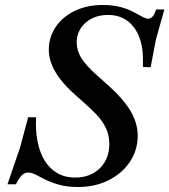

<svg xmlns="http://www.w3.org/2000/svg" viewBox="-20 -740 680 771"><path d="M293 11Q250 11 218 2Q186 -7 163.5 -18Q141 -29 124.5 -38Q108 -47 93 -47Q78 -47 66.5 -35Q55 -23 44 0H10L61 -149L93 -269H125Q122 -217 130.5 -173Q139 -129 158.5 -96.5Q178 -64 209 -45.5Q240 -27 282 -27Q343 -27 381 -64.5Q419 -102 419 -161Q419 -199 404 -228.5Q389 -258 365.5 -282Q342 -306 317 -328L280 -361Q244 -393 219 -426Q194 -459 183 -494.5Q172 -530 178 -567Q185 -610 213.5 -645Q242 -680 288.5 -700Q335 -720 393 -720Q433 -720 463 -712Q493 -704 514.5 -692.5Q536 -681 551 -673Q566 -665 576 -665Q595 -665 607 -702H640L606 -581L585 -470L554 -471V-501Q554 -584 516.5 -632Q479 -680 414 -680Q359 -680 323.5 -648.5Q288 -617 288 -569Q288 -537 306.5 -507Q325 -477 370 -437L415 -397Q477 -341 505 -293Q533 -245 533 -195Q533 -137 501.5 -90Q470 -43 415.5 -16Q361 11 293 11Z"/></svg>

Font: Baskervville SemiBold
Style: Italic
Weight: 600
Italic angle: -18°
Version: Version 1.100